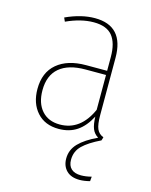

<svg xmlns="http://www.w3.org/2000/svg" viewBox="-112 -602 701 889"><g transform="rotate(15 238.0 -158.0)"><path d="M294 133Q294 161 310 176Q326 191 357 191Q380 191 407 184L405 206Q378 213 356 213Q315 213 293 191Q271 169 271 133Q271 91 301 60Q331 29 389 2Q369 -10 360.5 -31Q352 -52 351 -89Q325 -39 288.5 -14.5Q252 10 201 10Q135 10 97 -32.5Q59 -75 59 -144Q59 -223 109.5 -265.5Q160 -308 248 -308H349V-374Q349 -441 321.5 -475Q294 -509 232 -509Q171 -509 101 -477L93 -495Q167 -529 232 -529Q371 -529 371 -376V-102Q371 -57 380 -36Q389 -15 412 -6L407 10Q351 37 322.5 64.5Q294 92 294 133ZM349 -121V-288H251Q169 -288 126 -251.5Q83 -215 83 -144Q83 -82 114.5 -46.5Q146 -11 201 -11Q300 -11 349 -121Z"/></g></svg>

Font: Fira Sans Condensed Thin
Style: Regular
Weight: 250
Width: 3
Designer: Carrois Corporate & Edenspiekermann AG
Foundry: Carrois Corporate GbR & Edenspiekermann AG
Version: Version 4.203